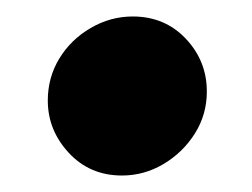

<svg xmlns="http://www.w3.org/2000/svg" viewBox="-20 -394 306 233"><path d="M128 -181Q89 -181 63.5 -208.5Q38 -236 38 -272Q38 -300 52 -323Q66 -346 90 -360Q114 -374 141 -374Q180 -374 205.5 -347Q231 -320 231 -283Q231 -255 216.5 -232Q202 -209 178.5 -195Q155 -181 128 -181Z"/></svg>

Font: MuseoModerno
Style: Bold Italic
Weight: 700
Italic angle: -9°
Designer: Pablo Cosgaya, Héctor Gatti, Marcela Romero, and the Authors of The MuseoModerno Project.
Foundry: Omnibus-Type Team
Version: Version 1.003